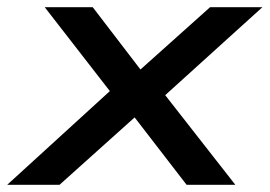

<svg xmlns="http://www.w3.org/2000/svg" viewBox="-47 -512 747 532"><path d="M-27 0 283 -283 285 -224 77 -492H210L354 -304H325L535 -492H680L385 -225L386 -280L605 0H470L315 -201H342L118 0Z"/></svg>

Font: Nunito Sans 10pt Expanded SemiBold
Style: Italic
Weight: 600
Width: 7
Italic angle: -9°
Designer: Vernon Adams
Foundry: Vernon Adams
Version: Version 3.101;gftools[0.9.27]